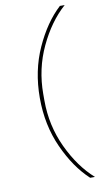

<svg xmlns="http://www.w3.org/2000/svg" viewBox="-99 -805 529 988"><g transform="rotate(-10 166.0 -311.0)"><path d="M289 -760H314Q234 -689 180 -574Q126 -459 126 -328V-294Q126 -163 180 -48Q234 67 314 138H289Q212 67 158.5 -51Q105 -169 105 -311Q105 -453 158.5 -571Q212 -689 289 -760Z"/></g></svg>

Font: IBM Plex Sans Thin
Style: Regular
Weight: 100
Designer: Mike Abbink, Paul van der Laan, Pieter van Rosmalen
Foundry: Bold Monday
Version: Version 3.0